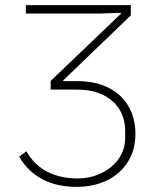

<svg xmlns="http://www.w3.org/2000/svg" viewBox="-20 -718 619 750"><path d="M281 12Q200 12 143.5 -19Q87 -50 55 -106L83 -127Q114 -73 165 -47Q216 -21 283 -21Q322 -21 355.5 -33Q389 -45 414.5 -66Q440 -87 454.5 -116Q469 -145 469 -179V-208Q469 -242 456.5 -271.5Q444 -301 420 -322.5Q396 -344 361 -356Q326 -368 281 -368H178V-402L452 -664V-668L369 -665H81V-698H491V-658L227 -404V-401H284Q339 -401 381.5 -385Q424 -369 452 -341.5Q480 -314 494.5 -277Q509 -240 509 -197Q509 -146 491 -107Q473 -68 441.5 -41.5Q410 -15 368.5 -1.5Q327 12 281 12Z"/></svg>

Font: IBM Plex Sans ExtLt
Style: Regular
Weight: 200
Designer: Mike Abbink, Paul van der Laan, Pieter van Rosmalen
Foundry: Bold Monday
Version: Version 3.005